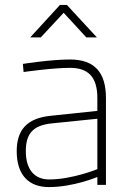

<svg xmlns="http://www.w3.org/2000/svg" viewBox="-20 -752 535 781"><path d="M376 -64C376 -64 274 -22 180 -22C119 -22 85 -64 85 -137C85 -206 112 -242 190 -250L376 -269ZM411 -353C411 -456 366 -510 265 -510C185 -510 73 -492 73 -492L76 -459C76 -459 192 -476 265 -476C338 -476 376 -440 376 -353V-301L186 -281C88 -271 48 -222 48 -137C48 -40 97 9 179 9C279 9 376 -32 376 -32V0H411V-353ZM146 -600 239 -700 331 -600H374L252 -732H224L103 -600Z"/></svg>

Font: RazerF5 Thin
Style: Regular
Weight: 250
Foundry: Razer Inc.
Version: Version 2